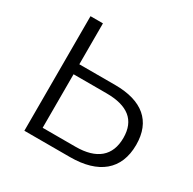

<svg xmlns="http://www.w3.org/2000/svg" viewBox="-155 -858 1020 1016"><g transform="rotate(30 355.5 -350.0)"><path d="M193 -389H394C523 -389 590 -338 590 -229C590 -119 522 -62 394 -62H193ZM193 -700H117V0H396C569 0 667 -79 667 -231C667 -376 577 -450 412 -450H193Z"/></g></svg>

Font: Montserrat-Alt1
Style: Regular
Weight: 400
Designer: Differentunic
Foundry: Differentunic
Version: Version 7.222